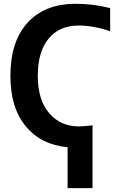

<svg xmlns="http://www.w3.org/2000/svg" viewBox="-20 -760 622 1000"><path d="M461.9 -107.4V219.7H332V6.8Q194.3 -5.9 114.3 -102.1Q34.2 -198.2 34.2 -365.2Q34.2 -543 123.5 -641.6Q212.9 -740.2 374 -740.2Q466.8 -740.2 553.7 -717.8V-597.7Q465.8 -627 388.7 -627Q290 -627 233.4 -559.1Q176.8 -491.2 176.8 -365.2Q176.8 -240.2 235.8 -170.9Q294.9 -101.6 391.6 -101.6Q424.8 -102.5 461.9 -107.4Z"/></svg>

Font: Mgen+ 1c bold
Style: Bold
Weight: 700
Designer: [Source Han Sans]
Ryoko NISHIZUKA  (kana & ideographs); Paul D. Hunt (Latin, Greek & Cyrillic); Wenlong ZHANG  (bopomofo
Version: Version 1.059.20150602